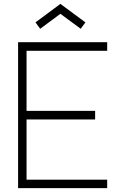

<svg xmlns="http://www.w3.org/2000/svg" viewBox="-20 -967 644 987"><path d="M186.5 -819 162.5 -852 290.5 -947 419 -852 395 -819 290.5 -896ZM116.5 -706V-397H469V-353H116.5V-43.5H531V0H73V-750H531V-706Z"/></svg>

Font: Russisch Sans ExtraLight
Style: Regular
Weight: 200
Width: 4
Designer: Michael Sharanda (font) & Cristiano Sobral (main changes)
Foundry: Michael Sharanda
Version: Version 2.00;September 8, 2020;FontCreator 13.0.0.2681 64-bi